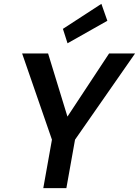

<svg xmlns="http://www.w3.org/2000/svg" viewBox="-20 -978 722 998"><path d="M205 0 250 -252 95 -700H230L333 -364L326 -365L547 -700H682L370 -252L325 0ZM331 -753 307 -828 507 -958 538 -870Z"/></svg>

Font: DM Sans 12pt SemiBold
Style: Italic
Weight: 600
Italic angle: -10°
Version: Version 4.004;gftools[0.9.30]